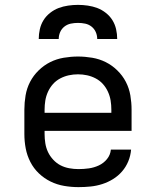

<svg xmlns="http://www.w3.org/2000/svg" viewBox="-20 -760 640 788"><path d="M302 8Q273 8 243.5 3Q214 -2 187.5 -15Q161 -28 139.5 -48.5Q118 -69 104.5 -95.5Q91 -122 85.5 -151Q80 -180 80 -210V-310Q80 -339 85 -368.5Q90 -398 103.5 -424Q117 -450 138.5 -471Q160 -492 186 -505Q212 -518 241.5 -523Q271 -528 300 -528Q329 -528 358.5 -523Q388 -518 414 -505Q440 -492 461.5 -471Q483 -450 496.5 -424Q510 -398 515 -368.5Q520 -339 520 -310V-223H163V-210Q163 -191 166 -172Q169 -153 177 -136Q185 -119 198.5 -104.5Q212 -90 228.5 -81.5Q245 -73 264 -69.5Q283 -66 302 -66Q324 -66 345 -69Q366 -72 385.5 -81Q405 -90 419 -107Q433 -124 435 -146H518Q516 -121 506.5 -98Q497 -75 481 -56.5Q465 -38 444 -25Q423 -12 399.5 -4.5Q376 3 351.5 5.5Q327 8 302 8ZM163 -297H437V-310Q437 -329 434 -347.5Q431 -366 423 -383.5Q415 -401 402.5 -415Q390 -429 373 -438Q356 -447 337.5 -451Q319 -455 300 -455Q281 -455 262.5 -451Q244 -447 227 -438Q210 -429 197.5 -415Q185 -401 177 -383.5Q169 -366 166 -347.5Q163 -329 163 -310ZM139 -600Q139 -620 143.5 -640Q148 -660 158.5 -677Q169 -694 185.5 -707Q202 -720 220.5 -727Q239 -734 259.5 -737Q280 -740 300 -740Q320 -740 340.5 -737Q361 -734 379.5 -727Q398 -720 414.5 -707Q431 -694 441.5 -677Q452 -660 456.5 -640Q461 -620 461 -600H379Q379 -615 373 -628.5Q367 -642 355.5 -651Q344 -660 329.5 -663Q315 -666 300 -666Q285 -666 270.5 -663Q256 -660 244.5 -651Q233 -642 227 -628.5Q221 -615 221 -600Z"/></svg>

Font: Iosevka Meiseki Sans
Style: Regular
Weight: 400
Monospace: yes
Designer: Belleve Invis
Foundry: Belleve Invis
Version: Version 11.2.6; ttfautohint (v1.8.4)